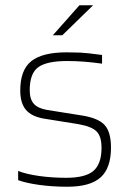

<svg xmlns="http://www.w3.org/2000/svg" viewBox="-20 -703 486 730"><path d="M235 -471Q158 -471 125.5 -447.5Q93 -424 93 -360Q93 -326 108.5 -308.5Q124 -291 159 -285L291 -264Q354 -254 378 -227.5Q402 -201 402 -142Q402 -64 362.5 -28.5Q323 7 236 7Q179 7 129 0Q79 -7 49 -18V-53Q79 -41 128 -34Q177 -27 232 -27Q305 -27 335.5 -53.5Q366 -80 366 -141Q366 -184 347.5 -203Q329 -222 278 -231L147 -252Q100 -260 78.5 -285.5Q57 -311 57 -359Q57 -437 99 -470.5Q141 -504 233 -504Q261 -504 285 -503Q309 -502 368 -494V-461Q332 -466 300 -468.5Q268 -471 235 -471ZM282 -683H334L217 -569H181Z"/></svg>

Font: Blinker ExtraLight
Style: Regular
Weight: 200
Designer: Juergen Huber
Foundry: supertype
Version: Version 1.017;hotconv 1.0.117;makeotfexe 2.5.65602